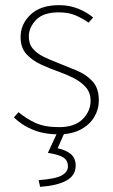

<svg xmlns="http://www.w3.org/2000/svg" viewBox="-20 -510 440 746"><path d="M208 12Q151 12 107.5 -6Q64 -24 34 -54L52 -74Q82 -49 117.5 -32.5Q153 -16 210 -16Q270 -16 301 -47Q332 -78 332 -118Q332 -150 313.5 -171Q295 -192 267.5 -206Q240 -220 212 -230Q175 -243 140 -259Q105 -275 82.5 -300Q60 -325 60 -366Q60 -416 98.5 -453Q137 -490 210 -490Q249 -490 283 -476.5Q317 -463 342 -442L324 -422Q300 -439 273 -450.5Q246 -462 208 -462Q148 -462 120 -432.5Q92 -403 92 -368Q92 -339 108 -320.5Q124 -302 149.5 -289.5Q175 -277 204 -266Q242 -251 279 -235.5Q316 -220 340 -193.5Q364 -167 364 -120Q364 -85 346 -55Q328 -25 293 -6.5Q258 12 208 12ZM136 216 130 190Q196 185 220 171.5Q244 158 244 136Q244 113 225.5 101.5Q207 90 166 84L206 -2H234L204 66Q236 73 255 88.5Q274 104 274 134Q274 171 239 191Q204 211 136 216Z"/></svg>

Font: Source Sans 3 Variable
Style: Regular
Weight: 200
Designer: Paul D. Hunt
Foundry: Adobe Systems Incorporated
Version: Version 3.026